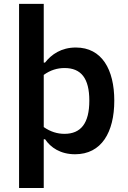

<svg xmlns="http://www.w3.org/2000/svg" viewBox="-20 -785 660 992"><path d="M206 -765H78.5V186.5H206V-65.5H213C241.5 -23 292 12 368 12C504.5 12 570.5 -102 570.5 -265C570.5 -425.5 506.5 -539.5 372 -539.5C296.5 -539.5 246 -504 212.5 -461.5H206ZM206 -128.5V-398C240.5 -423 276.5 -433.5 313.5 -433.5C399 -433.5 441.5 -380.5 441.5 -265C441.5 -147.5 397.5 -93.5 313 -93.5C277 -93.5 241 -104 206 -128.5Z"/></svg>

Font: Monaspace Neon SemiBold
Style: Regular
Weight: 600
Designer: Riley Cran & the Lettermatic Team
Foundry: Lettermatic
Version: Version 1.200 (Monaspace Neon)